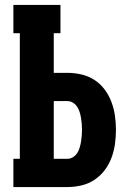

<svg xmlns="http://www.w3.org/2000/svg" viewBox="-20 -755 540 775"><path d="M34 0V-114H60V-621H34V-735H224V-621H197V-461H252Q280 -461 308.5 -454.5Q337 -448 361 -432.5Q385 -417 402.5 -393.5Q420 -370 430 -343Q440 -316 444 -287.5Q448 -259 448 -231Q448 -202 444 -173.5Q440 -145 430 -118Q420 -91 402.5 -68Q385 -45 361 -29Q337 -13 308.5 -6.5Q280 0 252 0ZM252 -114Q264 -114 274.5 -120.5Q285 -127 291.5 -137Q298 -147 301.5 -159Q305 -171 307 -182.5Q309 -194 310 -206.5Q311 -219 311 -231Q311 -243 310 -255Q309 -267 307 -279Q305 -291 301.5 -302.5Q298 -314 291.5 -324Q285 -334 274.5 -340.5Q264 -347 252 -347H197V-114Z"/></svg>

Font: Iosevka Curly Slab Heavy
Style: Regular
Weight: 900
Monospace: yes
Designer: Belleve Invis
Foundry: Belleve Invis
Version: Version 22.1.2; ttfautohint (v1.8.4)